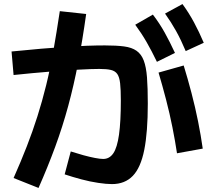

<svg xmlns="http://www.w3.org/2000/svg" viewBox="-20 -865 1040 947"><path d="M754 -560Q728 -614 703 -657.5Q678 -701 647 -743L734 -793Q767 -750 792.5 -704Q818 -658 843 -604ZM896 -613Q873 -668 848.5 -712Q824 -756 794 -798L880 -845Q912 -801 937 -754.5Q962 -708 985 -654ZM47 13Q83 -68 112 -142.5Q141 -217 164.5 -291Q188 -365 207.5 -444Q227 -523 243 -613.5Q259 -704 275 -810L405 -796Q387 -667 365.5 -555.5Q344 -444 316.5 -342.5Q289 -241 252.5 -141.5Q216 -42 170 62ZM853 -109Q844 -169 830.5 -237Q817 -305 799 -374Q781 -443 762 -507L886 -542Q906 -477 924.5 -406.5Q943 -336 957 -266Q971 -196 980 -132ZM532 43Q505 43 464.5 37Q424 31 381 19.5Q338 8 299 -5L329 -118Q360 -108 391 -99.5Q422 -91 448 -86Q474 -81 489 -81Q520 -81 539 -109Q558 -137 567 -201Q576 -265 576 -370Q576 -423 572.5 -454Q569 -485 558.5 -500Q548 -515 527 -520Q506 -525 470 -525Q432 -525 369 -521.5Q306 -518 224 -511.5Q142 -505 47 -495L37 -611Q196 -627 305.5 -634Q415 -641 497 -641Q554 -641 592 -636Q630 -631 653.5 -614.5Q677 -598 689 -566.5Q701 -535 705 -483.5Q709 -432 709 -354Q709 -213 691.5 -125.5Q674 -38 635 2.5Q596 43 532 43Z"/></svg>

Font: M PLUS 2 Thin
Style: Bold
Weight: 700
Version: Version 1.001